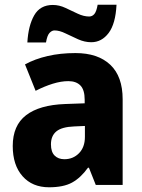

<svg xmlns="http://www.w3.org/2000/svg" viewBox="-20 -784 601 814"><path d="M300 -559Q395 -559 447.5 -509.5Q500 -460 500 -363V0H386L357 -73H353Q322 -30 285.5 -10Q249 10 188 10Q117 10 75.5 -37Q34 -84 34 -165Q34 -252 90.5 -295.5Q147 -339 256 -343L339 -346V-361Q339 -403 321 -421.5Q303 -440 270 -440Q239 -440 203.5 -429Q168 -418 131 -399L86 -511Q128 -534 182 -546.5Q236 -559 300 -559ZM295 -248Q242 -246 219 -227Q196 -208 196 -172Q196 -140 211.5 -124.5Q227 -109 253 -109Q290 -109 315 -134.5Q340 -160 340 -204V-250ZM96 -604Q100 -675 125 -719Q150 -763 204 -763Q231 -763 257.5 -750.5Q284 -738 309.5 -726Q335 -714 358 -714Q371 -714 380 -724.5Q389 -735 394 -764H474Q470 -683 440.5 -644Q411 -605 367 -605Q339 -605 311 -617.5Q283 -630 257.5 -642.5Q232 -655 211 -655Q200 -655 190 -644.5Q180 -634 175 -604Z"/></svg>

Font: Noto Sans Lao UI SemCond ExtBd
Style: Regular
Weight: 800
Width: 4
Designer: Monotype Design Team
Foundry: Monotype Imaging Inc.
Version: Version 2.000; ttfautohint (v1.8.4.7-5d5b)